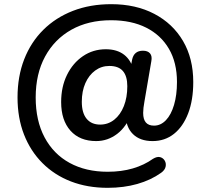

<svg xmlns="http://www.w3.org/2000/svg" viewBox="-20 -735 990 920"><path d="M496 165Q399 165 320 134.5Q241 104 183.5 46.5Q126 -11 95 -90.5Q64 -170 64 -268Q64 -369 96 -451Q128 -533 187.5 -592Q247 -651 329.5 -683Q412 -715 513 -715Q631 -715 719.5 -668.5Q808 -622 857 -538.5Q906 -455 906 -342Q906 -255 881.5 -191.5Q857 -128 813.5 -93.5Q770 -59 711 -59Q651 -59 617 -92.5Q583 -126 582 -186L612 -196Q587 -128 541.5 -93.5Q496 -59 441 -59Q362 -59 317.5 -109Q273 -159 273 -246Q273 -319 301 -376Q329 -433 377.5 -466Q426 -499 487 -499Q541 -499 575 -472.5Q609 -446 621 -395H603L613 -449Q622 -492 665 -492Q688 -492 699 -479Q710 -466 705 -441L672 -248Q669 -232 667.5 -218.5Q666 -205 666 -194Q666 -163 679 -148Q692 -133 718 -133Q750 -133 775 -159Q800 -185 814 -232.5Q828 -280 828 -342Q828 -435 789.5 -501Q751 -567 680.5 -602.5Q610 -638 512 -638Q403 -638 322 -592.5Q241 -547 196 -464Q151 -381 151 -268Q151 -157 193.5 -77Q236 3 313.5 45.5Q391 88 496 88Q562 88 616.5 72Q671 56 713 26Q733 14 747.5 18Q762 22 769.5 35Q777 48 773.5 64Q770 80 752 93Q703 128 638 146.5Q573 165 496 165ZM460 -138Q498 -138 527.5 -161.5Q557 -185 573.5 -226.5Q590 -268 590 -322Q590 -370 569 -394.5Q548 -419 504 -419Q466 -419 436 -397Q406 -375 389 -336.5Q372 -298 372 -247Q372 -194 395 -166Q418 -138 460 -138Z"/></svg>

Font: Nunito ExtraLight
Style: Italic
Weight: 200
Italic angle: -9°
Designer: Vernon Adams
Foundry: Vernon Adams
Version: Version 3.602